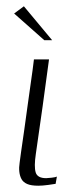

<svg xmlns="http://www.w3.org/2000/svg" viewBox="-20 -588 262 611"><path d="M136 -399Q126 -323 115.5 -248.5Q105 -174 94 -98Q88 -58 93.5 -39.5Q99 -21 127 -21Q132 -21 144.5 -22.5Q157 -24 161 -26L157 -3Q152 -2 133.5 0.5Q115 3 102 3Q79 3 66.5 -2.5Q54 -8 48.5 -18Q43 -28 41.5 -41.5Q40 -55 42.5 -70.5Q45 -86 47 -104Q52 -139 57.5 -177Q63 -215 68 -253Q73 -291 78.5 -328Q84 -365 88 -399Q100 -399 112.5 -399Q125 -399 136 -399ZM121 -460 25 -545 56 -568 146 -460Z"/></svg>

Font: Genos Light
Style: Italic
Weight: 300
Italic angle: -8°
Designer: Robert E. Leuschke
Foundry: Robert E. Leuschke
Version: Version 1.010